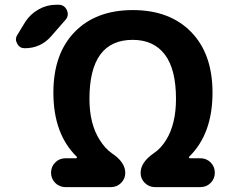

<svg xmlns="http://www.w3.org/2000/svg" viewBox="-20 -806 971 806"><path d="M85.9 -713.9Q107.4 -747.1 142.1 -766.6Q176.8 -786.1 215.8 -786.1H225.6Q250 -786.1 260.7 -763.7Q264.6 -754.9 264.6 -747.1Q264.6 -733.4 254.9 -722.7L194.3 -653.3Q150.4 -603.5 84 -603.5Q62.5 -603.5 52.7 -622.1Q46.9 -631.8 46.9 -640.6Q46.9 -650.4 52.7 -659.2ZM718.8 -390.6Q718.8 -515.6 671.9 -577.1Q625 -638.7 537.1 -638.7Q355.5 -638.7 355.5 -390.6Q355.5 -286.1 398.4 -218.8Q420.9 -182.6 450.2 -162.1Q505.9 -125 505.9 -80.1Q505.9 -55.7 488.3 -38.1Q470.7 -20.5 445.3 -20.5H254.9Q229.5 -20.5 211.9 -38.1Q194.3 -55.7 194.3 -81.1Q194.3 -106.4 211.9 -124Q229.5 -141.6 254.9 -141.6H298.8Q301.8 -141.6 302.7 -144Q303.7 -146.5 301.8 -148.4Q204.1 -244.1 204.1 -417Q204.1 -580.1 293.5 -671.9Q382.8 -763.7 537.6 -763.7Q692.4 -763.7 782.2 -671.9Q872.1 -580.1 872.1 -417Q872.1 -244.1 774.4 -148.4Q772.5 -146.5 773.4 -144Q774.4 -141.6 777.3 -141.6H821.3Q846.7 -141.6 864.3 -124Q881.8 -106.4 881.8 -81.1Q881.8 -55.7 864.3 -38.1Q846.7 -20.5 821.3 -20.5H630.9Q605.5 -20.5 587.9 -38.1Q570.3 -55.7 570.3 -80.1Q570.3 -125 626 -163.1Q655.3 -182.6 677.7 -218.8Q718.8 -286.1 718.8 -390.6Z"/></svg>

Font: Gen Jyuu GothicX Bold
Style: Bold
Weight: 700
Designer: Ryoko NISHIZUKA (kana &amp; ideographs); Paul D. Hunt (Latin, Greek &amp; Cyrillic); Wenlong ZHANG (bopomofo); Sandoll C
Version: Version 1.058.20140828